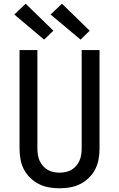

<svg xmlns="http://www.w3.org/2000/svg" viewBox="-20 -1004 640 1032"><path d="M300 8Q271 8 242.5 3Q214 -2 188.5 -15Q163 -28 142 -48.5Q121 -69 108 -94.5Q95 -120 90 -148.5Q85 -177 85 -206V-735H181V-206Q181 -190 183.5 -173Q186 -156 192.5 -141Q199 -126 210 -113Q221 -100 235.5 -91.5Q250 -83 266.5 -79.5Q283 -76 300 -76Q317 -76 333.5 -79.5Q350 -83 364.5 -91.5Q379 -100 390 -113Q401 -126 407.5 -141Q414 -156 416.5 -173Q419 -190 419 -206V-735H515V-206Q515 -177 510 -148.5Q505 -120 492 -94.5Q479 -69 458 -48.5Q437 -28 411.5 -15Q386 -2 357.5 3Q329 8 300 8ZM413 -791 252 -926 313 -984 462 -839ZM217 -791 57 -926 118 -984 267 -839Z"/></svg>

Font: Iosevka Fixed Curly Md Ex
Style: Regular
Weight: 500
Width: 7
Monospace: yes
Designer: Belleve Invis
Foundry: Belleve Invis
Version: Version 30.1.2